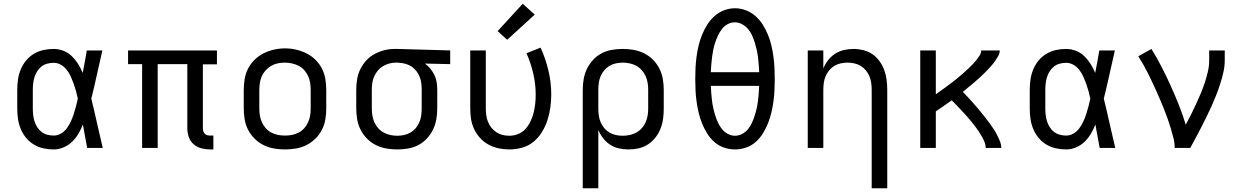

<svg xmlns="http://www.w3.org/2000/svg" viewBox="-20 -789 6640 1024"><path d="M266 8Q238 8 211 2Q184 -4 160 -18.5Q136 -33 118.5 -54.5Q101 -76 90.5 -101.5Q80 -127 76 -154.5Q72 -182 72 -210V-310Q72 -338 76 -365.5Q80 -393 90.5 -418.5Q101 -444 118.5 -465.5Q136 -487 160 -501.5Q184 -516 211 -522Q238 -528 266 -528Q293 -528 318.5 -518Q344 -508 363 -489.5Q382 -471 396.5 -448Q411 -425 421 -400Q427 -430 432.5 -460Q438 -490 443 -520H526Q511 -456 497 -391.5Q483 -327 467 -263Q483 -198 497.5 -132Q512 -66 528 0H445Q439 -31 433.5 -62Q428 -93 422 -125Q412 -99 398 -75.5Q384 -52 364.5 -33Q345 -14 319 -3Q293 8 266 8ZM266 -66Q287 -66 305.5 -77Q324 -88 336.5 -105Q349 -122 358 -141.5Q367 -161 373.5 -181.5Q380 -202 385.5 -222.5Q391 -243 395 -263Q391 -283 385.5 -303Q380 -323 373 -342.5Q366 -362 357.5 -381Q349 -400 336 -416.5Q323 -433 305 -443.5Q287 -454 266 -454Q249 -454 232 -449.5Q215 -445 201.5 -434.5Q188 -424 178.5 -409Q169 -394 164 -378Q159 -362 157 -344.5Q155 -327 155 -310V-210Q155 -193 157 -175.5Q159 -158 164 -142Q169 -126 178.5 -111Q188 -96 201.5 -85.5Q215 -75 232 -70.5Q249 -66 266 -66Z M1101 8Q1077 8 1054 2Q1031 -4 1013 -19.5Q995 -35 987 -58Q979 -81 979 -104V-447H821V0H738V-447H663V-520H1137V-446H1062V-104Q1062 -97 1064.5 -89Q1067 -81 1072.5 -75.5Q1078 -70 1085.5 -68Q1093 -66 1101 -66H1118V8Z M1500 8Q1471 8 1441.5 3Q1412 -2 1386 -15Q1360 -28 1338.5 -49Q1317 -70 1303.5 -96Q1290 -122 1285 -151.5Q1280 -181 1280 -210V-310Q1280 -339 1285 -368.5Q1290 -398 1303.5 -424Q1317 -450 1338.5 -471Q1360 -492 1386.5 -505Q1413 -518 1442 -524.5Q1471 -531 1500 -531Q1529 -531 1558 -524.5Q1587 -518 1613.5 -505Q1640 -492 1661.5 -471Q1683 -450 1696.5 -424Q1710 -398 1715 -368.5Q1720 -339 1720 -310V-210Q1720 -181 1715 -151.5Q1710 -122 1696.5 -96Q1683 -70 1661.5 -49Q1640 -28 1614 -15Q1588 -2 1558.5 3Q1529 8 1500 8ZM1500 -66Q1519 -66 1537.5 -69.5Q1556 -73 1573 -82Q1590 -91 1602.5 -105Q1615 -119 1623 -136.5Q1631 -154 1634 -172.5Q1637 -191 1637 -210V-310Q1637 -329 1634 -348Q1631 -367 1623 -384Q1615 -401 1602 -415.5Q1589 -430 1572 -438.5Q1555 -447 1536 -451Q1517 -455 1498 -455Q1479 -455 1460.5 -451Q1442 -447 1426 -437.5Q1410 -428 1397 -414Q1384 -400 1376.5 -383Q1369 -366 1366 -347.5Q1363 -329 1363 -310V-210Q1363 -191 1366 -172.5Q1369 -154 1377 -136.5Q1385 -119 1397.5 -105Q1410 -91 1427 -82Q1444 -73 1462.5 -69.5Q1481 -66 1500 -66Z M2099 8Q2070 8 2041 3Q2012 -2 1985.5 -15Q1959 -28 1938 -49Q1917 -70 1903.5 -96.5Q1890 -123 1885 -152Q1880 -181 1880 -210V-310Q1880 -338 1884.5 -366Q1889 -394 1901.5 -419.5Q1914 -445 1933 -466Q1952 -487 1977 -500.5Q2002 -514 2029 -521Q2056 -528 2085 -528Q2088 -528 2092 -528Q2096 -528 2100 -528L2381 -520V-447L2246 -450Q2262 -439 2275 -423Q2288 -407 2297 -388.5Q2306 -370 2309 -350Q2312 -330 2312 -310V-210Q2312 -181 2307 -152.5Q2302 -124 2289.5 -98Q2277 -72 2257 -50.5Q2237 -29 2211.5 -15.5Q2186 -2 2157 3Q2128 8 2099 8ZM2099 -65Q2117 -65 2135.5 -69Q2154 -73 2170 -82.5Q2186 -92 2198 -106.5Q2210 -121 2217 -138Q2224 -155 2226.5 -173.5Q2229 -192 2229 -210V-310Q2229 -327 2227 -344.5Q2225 -362 2218.5 -378.5Q2212 -395 2201.5 -409Q2191 -423 2176.5 -433Q2162 -443 2145 -448Q2128 -453 2111 -454L2100 -455Q2098 -455 2095.5 -455Q2093 -455 2091 -455Q2073 -455 2055 -450Q2037 -445 2021.5 -435.5Q2006 -426 1994.5 -412Q1983 -398 1975.5 -381Q1968 -364 1965.5 -346Q1963 -328 1963 -310V-210Q1963 -191 1966 -172.5Q1969 -154 1976.5 -137Q1984 -120 1997 -105.5Q2010 -91 2026.5 -82Q2043 -73 2061.5 -69Q2080 -65 2099 -65Z M2696 8Q2667 8 2639 2Q2611 -4 2586 -17.5Q2561 -31 2541.5 -52Q2522 -73 2509.5 -99Q2497 -125 2492.5 -153Q2488 -181 2488 -210V-520H2571V-210Q2571 -192 2573.5 -174Q2576 -156 2582.5 -139.5Q2589 -123 2600.5 -108.5Q2612 -94 2627 -84Q2642 -74 2659.5 -69.5Q2677 -65 2696 -65Q2720 -65 2743 -74Q2766 -83 2782.5 -101.5Q2799 -120 2809.5 -142Q2820 -164 2826 -188Q2832 -212 2834.5 -236Q2837 -260 2837 -285Q2837 -341 2824 -397Q2811 -453 2788 -505L2863 -535Q2890 -476 2905 -412.5Q2920 -349 2920 -284Q2920 -249 2915 -214.5Q2910 -180 2899.5 -147.5Q2889 -115 2870.5 -85Q2852 -55 2825.5 -33Q2799 -11 2765 -1.5Q2731 8 2696 8ZM2685 -577 2634 -623 2768 -769 2832 -711Z M3088 215V-310Q3088 -339 3093 -367.5Q3098 -396 3110.5 -422Q3123 -448 3143 -469.5Q3163 -491 3188.5 -504.5Q3214 -518 3243 -523Q3272 -528 3301 -528Q3330 -528 3359 -523Q3388 -518 3414.5 -505Q3441 -492 3462 -471Q3483 -450 3496.5 -423.5Q3510 -397 3515 -368Q3520 -339 3520 -310V-210Q3520 -183 3516.5 -156Q3513 -129 3503 -103.5Q3493 -78 3476 -56Q3459 -34 3436 -19Q3413 -4 3386.5 2Q3360 8 3332 8Q3307 8 3281.5 2.5Q3256 -3 3234.5 -17Q3213 -31 3197 -51.5Q3181 -72 3171 -96V215ZM3301 -65Q3320 -65 3338.5 -69Q3357 -73 3373.5 -82Q3390 -91 3403 -105.5Q3416 -120 3423.5 -137Q3431 -154 3434 -172.5Q3437 -191 3437 -210V-310Q3437 -329 3434 -347.5Q3431 -366 3423.5 -383Q3416 -400 3403 -414.5Q3390 -429 3373.5 -438Q3357 -447 3338.5 -451Q3320 -455 3301 -455Q3283 -455 3264.5 -451Q3246 -447 3230 -437.5Q3214 -428 3202 -413.5Q3190 -399 3183 -382Q3176 -365 3173.5 -346.5Q3171 -328 3171 -310V-210Q3171 -192 3173.5 -173.5Q3176 -155 3183 -138Q3190 -121 3202 -106.5Q3214 -92 3230 -82.5Q3246 -73 3264 -69Q3282 -65 3301 -65Z M3900 8Q3870 8 3841 -2Q3812 -12 3789.5 -32Q3767 -52 3751 -78Q3735 -104 3724 -131.5Q3713 -159 3706 -188.5Q3699 -218 3695 -247.5Q3691 -277 3689.5 -307Q3688 -337 3688 -368Q3688 -398 3689.5 -428Q3691 -458 3695 -487.5Q3699 -517 3706 -546.5Q3713 -576 3724.5 -604Q3736 -632 3752 -657.5Q3768 -683 3790.5 -703Q3813 -723 3841.5 -734Q3870 -745 3900 -745Q3930 -745 3958.5 -734Q3987 -723 4009.5 -703Q4032 -683 4048 -657.5Q4064 -632 4075.5 -604Q4087 -576 4094 -546.5Q4101 -517 4105 -487.5Q4109 -458 4110.5 -428Q4112 -398 4112 -367Q4112 -337 4110.5 -307Q4109 -277 4105 -247.5Q4101 -218 4094 -188.5Q4087 -159 4076 -131.5Q4065 -104 4049 -78Q4033 -52 4010.5 -32Q3988 -12 3959 -2Q3930 8 3900 8ZM3771 -404H4029Q4028 -424 4026.5 -444.5Q4025 -465 4022.5 -485Q4020 -505 4015.5 -524.5Q4011 -544 4005 -563.5Q3999 -583 3990.5 -601.5Q3982 -620 3969 -635Q3956 -650 3937.5 -660Q3919 -670 3899 -670Q3879 -670 3860.5 -660Q3842 -650 3830 -634Q3818 -618 3809.5 -600Q3801 -582 3794.5 -562.5Q3788 -543 3784 -523.5Q3780 -504 3777.5 -484Q3775 -464 3773.5 -444Q3772 -424 3771 -404ZM3900 -65Q3920 -65 3938.5 -75Q3957 -85 3969.5 -100.5Q3982 -116 3990.5 -134.5Q3999 -153 4005 -172Q4011 -191 4015.5 -211Q4020 -231 4022.5 -250.5Q4025 -270 4026.5 -290.5Q4028 -311 4029 -331H3771Q3772 -311 3773.5 -290.5Q3775 -270 3777.5 -250.5Q3780 -231 3784.5 -211Q3789 -191 3795 -172Q3801 -153 3809.5 -134.5Q3818 -116 3830.5 -100.5Q3843 -85 3861.5 -75Q3880 -65 3900 -65Z M4629 215V-310Q4629 -328 4626.5 -346.5Q4624 -365 4617 -382Q4610 -399 4598 -413.5Q4586 -428 4570.5 -437.5Q4555 -447 4536.5 -451Q4518 -455 4500 -455Q4482 -455 4463.5 -451Q4445 -447 4429.5 -437.5Q4414 -428 4402 -413.5Q4390 -399 4383 -382Q4376 -365 4373.5 -346.5Q4371 -328 4371 -310V0H4288V-520H4371V-424Q4381 -448 4397 -468.5Q4413 -489 4434 -502.5Q4455 -516 4480.5 -522Q4506 -528 4532 -528Q4558 -528 4584.5 -521.5Q4611 -515 4633 -500Q4655 -485 4671 -462.5Q4687 -440 4696 -415Q4705 -390 4708.5 -363.5Q4712 -337 4712 -310V215Z M4888 0V-520H4971V-286Q4983 -295 4994.5 -303Q5006 -311 5017.5 -319.5Q5029 -328 5040.5 -336.5Q5052 -345 5063 -353.5Q5074 -362 5085 -371Q5096 -380 5107 -389.5Q5118 -399 5128.5 -408.5Q5139 -418 5149.5 -428Q5160 -438 5169.5 -448Q5179 -458 5188 -469.5Q5197 -481 5205 -493.5Q5213 -506 5213 -520H5312Q5312 -505 5304.5 -491.5Q5297 -478 5288.5 -465.5Q5280 -453 5270 -441.5Q5260 -430 5250 -419.5Q5240 -409 5229 -398Q5218 -387 5207 -377Q5196 -367 5184.5 -357Q5173 -347 5161.5 -337.5Q5150 -328 5138.5 -318.5Q5127 -309 5115 -299Q5128 -286 5140.5 -272.5Q5153 -259 5165 -245.5Q5177 -232 5189 -218Q5201 -204 5213 -189.5Q5225 -175 5236 -160.5Q5247 -146 5258 -131.5Q5269 -117 5279 -101.5Q5289 -86 5297.5 -69.5Q5306 -53 5313 -35.5Q5320 -18 5320 0H5237Q5237 -16 5231 -31Q5225 -46 5217.5 -59.5Q5210 -73 5201 -86.5Q5192 -100 5182.5 -112.5Q5173 -125 5163 -137.5Q5153 -150 5142.5 -162Q5132 -174 5121.5 -185.5Q5111 -197 5100 -208.5Q5089 -220 5078 -231.5Q5067 -243 5056 -254Q5035 -239 5013.5 -224Q4992 -209 4971 -195V0Z M5666 8Q5638 8 5611 2Q5584 -4 5560 -18.5Q5536 -33 5518.5 -54.5Q5501 -76 5490.5 -101.5Q5480 -127 5476 -154.5Q5472 -182 5472 -210V-310Q5472 -338 5476 -365.5Q5480 -393 5490.5 -418.5Q5501 -444 5518.5 -465.5Q5536 -487 5560 -501.5Q5584 -516 5611 -522Q5638 -528 5666 -528Q5693 -528 5718.5 -518Q5744 -508 5763 -489.5Q5782 -471 5796.5 -448Q5811 -425 5821 -400Q5827 -430 5832.5 -460Q5838 -490 5843 -520H5926Q5911 -456 5897 -391.5Q5883 -327 5867 -263Q5883 -198 5897.5 -132Q5912 -66 5928 0H5845Q5839 -31 5833.5 -62Q5828 -93 5822 -125Q5812 -99 5798 -75.5Q5784 -52 5764.5 -33Q5745 -14 5719 -3Q5693 8 5666 8ZM5666 -66Q5687 -66 5705.5 -77Q5724 -88 5736.5 -105Q5749 -122 5758 -141.5Q5767 -161 5773.5 -181.5Q5780 -202 5785.5 -222.5Q5791 -243 5795 -263Q5791 -283 5785.5 -303Q5780 -323 5773 -342.5Q5766 -362 5757.5 -381Q5749 -400 5736 -416.5Q5723 -433 5705 -443.5Q5687 -454 5666 -454Q5649 -454 5632 -449.5Q5615 -445 5601.5 -434.5Q5588 -424 5578.5 -409Q5569 -394 5564 -378Q5559 -362 5557 -344.5Q5555 -327 5555 -310V-210Q5555 -193 5557 -175.5Q5559 -158 5564 -142Q5569 -126 5578.5 -111Q5588 -96 5601.5 -85.5Q5615 -75 5632 -70.5Q5649 -66 5666 -66Z M6245 0Q6245 -27 6238.5 -52.5Q6232 -78 6224.5 -103.5Q6217 -129 6208 -154Q6199 -179 6189.5 -203.5Q6180 -228 6169.5 -252.5Q6159 -277 6148 -301.5Q6137 -326 6126 -349.5Q6115 -373 6103 -397Q6091 -421 6078 -444Q6065 -467 6051 -489L6121 -528Q6150 -481 6175.5 -431.5Q6201 -382 6224 -331Q6247 -280 6267.5 -228.5Q6288 -177 6304 -124Q6319 -151 6332.5 -178.5Q6346 -206 6359 -234Q6372 -262 6384 -290.5Q6396 -319 6405.5 -348Q6415 -377 6422 -407Q6429 -437 6429 -468V-520H6512V-468Q6512 -436 6505 -405Q6498 -374 6488.5 -344Q6479 -314 6467.5 -284.5Q6456 -255 6443 -226Q6430 -197 6416 -168.5Q6402 -140 6387.5 -111.5Q6373 -83 6358 -55.5Q6343 -28 6328 0Z"/></svg>

Font: Zed Mono Extended
Style: Regular
Weight: 400
Width: 7
Monospace: yes
Designer: Belleve Invis
Foundry: Belleve Invis
Version: Version 1.0.0; ttfautohint (v1.8.4)